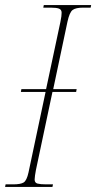

<svg xmlns="http://www.w3.org/2000/svg" viewBox="-44 -734 378 754"><path d="M-24 0 -22 -10H8Q37 -10 49 -17.5Q61 -25 68 -57L135 -373H38L40 -384H137L193 -647Q196 -661 197 -669.5Q198 -678 198 -684Q198 -696 188 -700Q178 -704 155 -704H126L128 -714H314L312 -704H282Q254 -704 241.5 -695Q229 -686 221 -649L165 -384H257L255 -373H162L97 -66Q95 -56 93.5 -45Q92 -34 92 -29Q92 -16 103.5 -13Q115 -10 137 -10H164L162 0Z"/></svg>

Font: Noto Serif Display ExtraCondensed Thin
Style: Italic
Weight: 100
Width: 2
Italic angle: -12°
Designer: Monotype Design Team
Foundry: Monotype Imaging Inc.
Version: Version 2.009